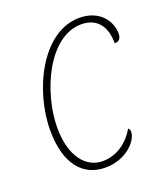

<svg xmlns="http://www.w3.org/2000/svg" viewBox="-108 -624 623 713"><g transform="rotate(-20 203.0 -268.0)"><path d="M188 10C272 10 323 -48 323 -83C323 -90 320 -96 316 -97C291 -53 245 -16 187 -16C121 -16 70 -77 70 -190C70 -326 153 -521 285 -521C345 -521 378 -481 378 -412C394 -412 404 -421 404 -441C404 -492 365 -546 286 -546C138 -546 42 -347 42 -190C42 -53 103 10 188 10Z"/></g></svg>

Font: Noto Serif SemiCondensed Thin
Style: Italic
Weight: 100
Width: 4
Italic angle: -12°
Designer: Monotype Design Team
Foundry: Monotype Imaging Inc.
Version: Version 2.013